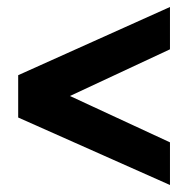

<svg xmlns="http://www.w3.org/2000/svg" viewBox="-20 -561 538 549"><path d="M466 -32 32 -225V-346L466 -541V-420L179 -286V-287L466 -154Z"/></svg>

Font: Nunito Sans 7pt Condensed Black
Style: Regular
Weight: 900
Width: 3
Designer: Vernon Adams
Foundry: Vernon Adams
Version: Version 3.101;gftools[0.9.27]